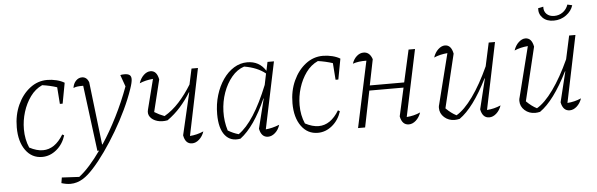

<svg xmlns="http://www.w3.org/2000/svg" viewBox="-53 -864 3875 1246"><g transform="rotate(-5 1884.5 -241.0)"><path d="M193 8Q126 8 85.5 -48Q45 -104 45 -197Q45 -278 75 -343.5Q105 -409 155.5 -448Q206 -487 268 -487Q299 -487 329 -479.5Q359 -472 380 -459L355 -325H337L329 -434Q283 -449 233 -456Q187 -435 155.5 -391.5Q124 -348 107 -293Q90 -238 90 -181Q90 -115 114 -60Q161 -35 202 -35Q280 -35 335 -126L347 -119Q329 -62 286.5 -27Q244 8 193 8Z M553 0 498 -429Q471 -429 458 -427Q445 -425 434 -420Q438 -449 455 -466.5Q472 -484 494 -484Q526 -484 539 -448L587 -39H590Q641 -116 688 -209.5Q735 -303 771 -401L744 -477Q753 -480 771 -480Q793 -480 804 -472Q815 -464 815 -445Q815 -424 800 -381Q779 -319 746.5 -250.5Q714 -182 674.5 -115Q635 -48 594 10Q553 68 514 111Q475 154 444 173Q404 198 361 198Q334 198 302 188L308 152L421 158Q456 131 492 90.5Q528 50 564 -1Z M1024 -158Q987 -151 957 -160Q927 -169 911.5 -189.5Q896 -210 903 -237L953 -434Q904 -430 865 -413Q876 -446 897 -465.5Q918 -485 941 -485Q982 -485 993 -427L942 -219Q972 -200 1007 -187Q1059 -217 1103.5 -266Q1148 -315 1186 -377L1208 -479H1250L1160 -44Q1205 -47 1249 -66Q1238 -34 1216 -14.5Q1194 5 1170 5Q1126 5 1116 -52L1180 -327H1178Q1148 -278 1110 -235Q1072 -192 1024 -158Z M1485 2Q1421 14 1384.5 -31Q1348 -76 1348 -169Q1348 -235 1365.5 -292.5Q1383 -350 1413.5 -394Q1444 -438 1484.5 -463Q1525 -488 1571 -488Q1650 -488 1691 -422L1703 -479H1745L1654 -44Q1695 -47 1743 -66Q1733 -34 1711 -14.5Q1689 5 1665 5Q1621 5 1610 -52L1658 -245H1656Q1578 -68 1485 2ZM1407 -58Q1424 -48 1441 -40.5Q1458 -33 1476 -28Q1578 -98 1672 -332L1687 -405Q1634 -448 1549 -462Q1503 -447 1468 -405Q1433 -363 1412.5 -305.5Q1392 -248 1390 -183.5Q1388 -119 1407 -58Z M1989 8Q1922 8 1881.5 -48Q1841 -104 1841 -197Q1841 -278 1871 -343.5Q1901 -409 1951.5 -448Q2002 -487 2064 -487Q2095 -487 2125 -479.5Q2155 -472 2176 -459L2151 -325H2133L2125 -434Q2079 -449 2029 -456Q1983 -435 1951.5 -391.5Q1920 -348 1903 -293Q1886 -238 1886 -181Q1886 -115 1910 -60Q1957 -35 1998 -35Q2076 -35 2131 -126L2143 -119Q2125 -62 2082.5 -27Q2040 8 1989 8Z M2251 0 2343 -431Q2291 -432 2254 -419Q2264 -449 2284.5 -467Q2305 -485 2329 -485Q2369 -485 2385 -437L2351 -269H2575L2622 -479H2664L2572 -44Q2619 -47 2661 -66Q2650 -34 2628 -14.5Q2606 5 2582 5Q2538 5 2527 -52L2568 -236H2345L2297 0Z M3051 -52 3099 -249 3097 -250Q3005 -66 2913 -2Q2895 2 2881 2Q2841 2 2813 -23Q2785 -48 2785 -85Q2785 -97 2789 -108L2871 -434Q2822 -430 2783 -413Q2794 -446 2815.5 -465.5Q2837 -485 2859 -485Q2900 -485 2911 -427L2827 -78Q2861 -44 2895 -27Q2947 -57 3003 -135Q3059 -213 3111 -327L3144 -479H3185L3095 -44Q3141 -47 3185 -66Q3174 -34 3152 -14.5Q3130 5 3106 5Q3062 5 3051 -52Z M3575 -52 3623 -249 3621 -250Q3529 -66 3437 -2Q3419 2 3405 2Q3365 2 3337 -23Q3309 -48 3309 -85Q3309 -97 3313 -108L3395 -434Q3346 -430 3307 -413Q3318 -446 3339.5 -465.5Q3361 -485 3383 -485Q3424 -485 3435 -427L3351 -78Q3385 -44 3419 -27Q3471 -57 3527 -135Q3583 -213 3635 -327L3668 -479H3709L3619 -44Q3665 -47 3709 -66Q3698 -34 3676 -14.5Q3654 5 3630 5Q3586 5 3575 -52ZM3577 -584Q3532 -584 3506 -609.5Q3480 -635 3483 -673L3517 -680Q3515 -650 3533.5 -632Q3552 -614 3583 -614Q3615 -614 3639.5 -632Q3664 -650 3674 -680L3705 -673Q3694 -636 3658.5 -610Q3623 -584 3577 -584Z"/></g></svg>

Font: Piazzolla ExtraLight
Style: Italic
Weight: 200
Italic angle: -11.3°
Designer: Juan Pablo del Peral
Foundry: Huerta Tipografica
Version: Version 1.330